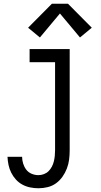

<svg xmlns="http://www.w3.org/2000/svg" viewBox="-20 -782 540 1025"><path d="M185 223Q163 223 141 218.5Q119 214 99.5 203.5Q80 193 65 176.5Q50 160 40 140Q30 120 25.5 98.5Q21 77 20 55H98Q98 73 103.5 91Q109 109 120 123.5Q131 138 148.5 145.5Q166 153 185 153Q200 153 214.5 147.5Q229 142 239.5 131.5Q250 121 257 107.5Q264 94 267.5 79.5Q271 65 272.5 50Q274 35 274 20V-450H138V-520H352V20Q352 45 349 69.5Q346 94 337 117.5Q328 141 313.5 161.5Q299 182 279 196.5Q259 211 234.5 217Q210 223 185 223ZM193 -582 130 -634 257 -762H343L470 -634L407 -582L300 -710Z"/></svg>

Font: Iosevka Gothic
Style: Regular
Weight: 400
Monospace: yes
Designer: Belleve Invis
Foundry: Belleve Invis
Version: Version 15.5.1; ttfautohint (v1.8.4)